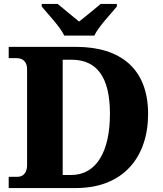

<svg xmlns="http://www.w3.org/2000/svg" viewBox="-20 -951 823 971"><path d="M305 -771H457C478 -816 540 -880 571 -918V-931H489C465 -910 410 -866 380 -842C350 -866 297 -910 272 -931H191V-918C222 -880 284 -816 305 -771ZM24 0H364C603 0 729 -156 729 -375C729 -602 591 -714 364 -714H24V-657H63C94 -657 117 -641 117 -600V-115C117 -79 98 -57 70 -57H24ZM340 -66H297V-649H341C469 -649 536 -563 536 -375C536 -187 469 -66 340 -66Z"/></svg>

Font: Noto Serif Myanmar ExtraBold
Style: Regular
Weight: 800
Designer: Ben Mitchell and the Monotype Design Team
Foundry: Monotype Imaging Inc.
Version: Version 2.106